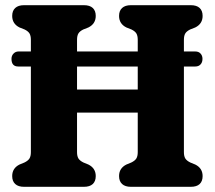

<svg xmlns="http://www.w3.org/2000/svg" viewBox="-20 -720 828 740"><path d="M24.3 -493.2Q24.3 -505.5 32.2 -513.5Q40 -521.6 51.3 -521.6H732.7Q745.7 -521.6 753 -513.5Q760.4 -505.5 760.4 -493.2Q760.4 -479.8 753 -471.8Q745.7 -463.7 732.7 -463.7H50.1Q24.3 -463.7 24.3 -493.2ZM172.7 -374.9H583.5V-286H172.7ZM276.9 -133.8Q276.9 -118.1 282.3 -109.2Q287.8 -100.4 301.8 -93.6L320.8 -85.8Q349 -71.7 349 -41.3Q349 -21.5 337.5 -10.7Q326 0 303.4 0H72.6Q50.5 0 38.8 -10.7Q27 -21.5 27 -41.3Q27 -71.7 55.1 -85.8L74 -93.6Q88.1 -100.4 93.6 -109.2Q99 -118.1 99 -133.8V-566.5Q99 -582.1 93.8 -590.9Q88.5 -599.6 75 -606.3L55.1 -614.2Q27 -628.3 27 -658.7Q27 -678.6 38.8 -689.3Q50.5 -700 72.6 -700H303.4Q326 -700 337.5 -689.3Q349 -678.6 349 -658.7Q349 -628.3 320.8 -614.2L300.8 -606.3Q287.3 -599.6 282.1 -590.9Q276.9 -582.1 276.9 -566.5ZM688.8 -133.8Q688.8 -118.1 694.2 -109.2Q699.7 -100.4 713.7 -93.6L732.7 -85.8Q760.9 -71.7 760.9 -41.3Q760.9 -21.5 749.4 -10.7Q737.9 0 715.3 0H484.5Q462.4 0 450.7 -10.7Q438.9 -21.5 438.9 -41.3Q438.9 -71.7 467 -85.8L485.9 -93.6Q500 -100.4 505.5 -109.2Q510.9 -118.1 510.9 -133.8V-566.5Q510.9 -582.1 505.7 -590.9Q500.4 -599.6 486.9 -606.3L467 -614.2Q438.9 -628.3 438.9 -658.7Q438.9 -678.6 450.7 -689.3Q462.4 -700 484.5 -700H715.3Q737.9 -700 749.4 -689.3Q760.9 -678.6 760.9 -658.7Q760.9 -628.3 732.7 -614.2L712.7 -606.3Q699.2 -599.6 694 -590.9Q688.8 -582.1 688.8 -566.5Z"/></svg>

Font: Fraunces 144pt S100 Black
Style: Regular
Weight: 900
Version: Version 1.000